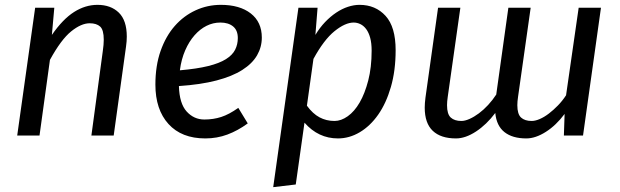

<svg xmlns="http://www.w3.org/2000/svg" viewBox="-20 -559 2557 792"><path d="M143 0H51L125 -527H204L194 -415Q239 -480 285.5 -509.5Q332 -539 382 -539Q437 -539 470 -507Q503 -475 503 -408Q503 -389 500 -368L449 0H357L404 -348Q406 -362 407 -373.5Q408 -385 408 -395Q408 -436 393 -449.5Q378 -463 350 -463Q315 -463 273.5 -429.5Q232 -396 186 -312Z M1060 -404Q1060 -365 1040.5 -331Q1021 -297 979.5 -270.5Q938 -244 873 -227Q808 -210 718 -204Q720 -132 750 -99Q780 -66 823 -66Q860 -66 892.5 -76.5Q925 -87 963 -114L1002 -50Q961 -20 918 -4Q875 12 827 12Q729 12 675 -47.5Q621 -107 621 -210Q621 -288 642.5 -349Q664 -410 701 -452Q738 -494 787 -516.5Q836 -539 891 -539Q969 -539 1014.5 -503.5Q1060 -468 1060 -404ZM889 -466Q859 -466 832 -452.5Q805 -439 782.5 -413.5Q760 -388 744 -351.5Q728 -315 722 -269Q792 -275 838.5 -286.5Q885 -298 912 -315Q939 -332 950 -354Q961 -376 961 -402Q961 -434 941.5 -450Q922 -466 889 -466Z M1281 -415Q1299 -445 1321 -468Q1343 -491 1367 -507Q1391 -523 1415.5 -531Q1440 -539 1463 -539Q1529 -539 1570.5 -493.5Q1612 -448 1612 -352Q1612 -268 1592.5 -200.5Q1573 -133 1540 -86Q1507 -39 1464 -13.5Q1421 12 1374 12Q1293 12 1236 -53L1200 202L1107 213L1211 -527H1290ZM1439 -466Q1404 -466 1360 -430.5Q1316 -395 1273 -316L1246 -123Q1270 -90 1298 -75Q1326 -60 1360 -60Q1387 -60 1414.5 -79.5Q1442 -99 1463.5 -136Q1485 -173 1499 -227Q1513 -281 1513 -350Q1513 -381 1507 -403Q1501 -425 1490.5 -439Q1480 -453 1466.5 -459.5Q1453 -466 1439 -466Z M1883 -60Q1898 -60 1917 -68.5Q1936 -77 1955.5 -91.5Q1975 -106 1993.5 -126Q2012 -146 2027 -169L2077 -527H2169L2117 -160Q2114 -140 2114 -125Q2114 -88 2129.5 -74Q2145 -60 2173 -60Q2188 -60 2206.5 -68Q2225 -76 2244 -90.5Q2263 -105 2281.5 -124Q2300 -143 2315 -166L2367 -527H2459L2385 0H2306L2309 -89Q2274 -42 2231.5 -15Q2189 12 2151 12Q2094 12 2061 -14Q2028 -40 2023 -93Q1987 -45 1943.5 -16.5Q1900 12 1861 12Q1798 12 1765 -19.5Q1732 -51 1732 -115Q1732 -133 1735 -156L1787 -527H1879L1827 -160Q1824 -140 1824 -125Q1824 -88 1839.5 -74Q1855 -60 1883 -60Z"/></svg>

Font: Yekcdsyqcyvpieeyorgstswgcgt
Style: Regular
Weight: 400
Italic angle: -8°
Designer: Carrois Corporate & Edenspiekermann
Foundry: Carrois Corporate GbR & Edenspiekermann AG
Version: Version 2.001